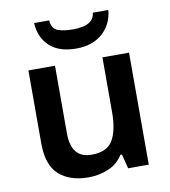

<svg xmlns="http://www.w3.org/2000/svg" viewBox="-85 -834 814 917"><g transform="rotate(-10 322.0 -375.5)"><path d="M564 -543V0H464L446 -70H439Q413 -28 367.5 -9Q322 10 271 10Q180 10 128 -37Q76 -84 76 -188V-543H205V-215Q205 -94 304 -94Q379 -94 407 -141.5Q435 -189 435 -278V-543ZM502 -761Q496 -692 447.5 -649Q399 -606 320 -606Q237 -606 191.5 -648Q146 -690 142 -761H215Q219 -719 248 -709Q277 -699 321 -699Q345 -699 368 -703.5Q391 -708 407.5 -721.5Q424 -735 427 -761Z"/></g></svg>

Font: Noto Sans Sora Sompeng Semi
Style: Bold
Weight: 700
Designer: Monotype Design Team. David Williams.
Foundry: Monotype Imaging Inc.
Version: Version 2.101; ttfautohint (v1.8.4.7-5d5b)